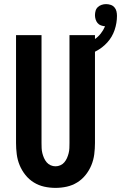

<svg xmlns="http://www.w3.org/2000/svg" viewBox="-20 -906 589 934"><path d="M250 8Q222 8 195 2Q168 -4 144.5 -18.5Q121 -33 103.5 -55Q86 -77 75.5 -102.5Q65 -128 61.5 -155.5Q58 -183 58 -210V-735H182V-210Q182 -198 182.5 -185.5Q183 -173 186 -161Q189 -149 194 -137.5Q199 -126 207 -116.5Q215 -107 226.5 -102Q238 -97 250 -97Q262 -97 273.5 -102Q285 -107 293 -116.5Q301 -126 306 -137.5Q311 -149 314 -161Q317 -173 317.5 -185.5Q318 -198 318 -210V-735H442V-210Q442 -183 438.5 -155.5Q435 -128 424.5 -102.5Q414 -77 396.5 -55Q379 -33 355.5 -18.5Q332 -4 305 2Q278 8 250 8ZM380 -630 363 -682Q383 -687 402.5 -695Q422 -703 439.5 -714.5Q457 -726 470 -742.5Q483 -759 491 -778Q481 -779 471 -782.5Q461 -786 454.5 -794Q448 -802 445 -812Q442 -822 442 -832Q442 -843 445 -853.5Q448 -864 456 -871.5Q464 -879 474.5 -882.5Q485 -886 496 -886Q507 -886 518 -882.5Q529 -879 536.5 -870.5Q544 -862 546.5 -851Q549 -840 549 -829Q549 -794 537.5 -760Q526 -726 502 -699.5Q478 -673 446 -656.5Q414 -640 380 -630Z"/></svg>

Font: Iosevka SS18 Extrabold
Style: Regular
Weight: 800
Monospace: yes
Designer: Belleve Invis
Foundry: Belleve Invis
Version: Version 25.1.1; ttfautohint (v1.8.4)